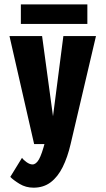

<svg xmlns="http://www.w3.org/2000/svg" viewBox="-20 -667 490 889"><path d="M174.9 -500 242.9 0H138L23.9 -500ZM273.4 -500H424.4L307 0Q292.8 61.2 270.2 106.6Q247.7 151.9 214.6 177Q181.5 202 135.4 202Q99.7 202 70.8 184.5Q41.9 166.9 27.6 152.1L81.9 63.7Q88.3 73.3 103.1 83.9Q117.9 94.4 130.3 94.4Q147.1 94.4 160.5 70.7Q173.9 46.9 189.1 -12.1L213.7 -38ZM76.6 -646.6H384.5V-556.2H76.6Z"/></svg>

Font: League Mono Thin Condensed
Style: Regular
Weight: 100
Width: 1
Designer: Tyler Finck
Foundry: The League of Moveable Type / Tyler Finck
Version: Version 2.300;RELEASE